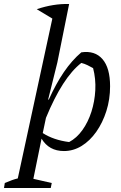

<svg xmlns="http://www.w3.org/2000/svg" viewBox="-85 -748 606 961"><path d="M-65 193 -61 168Q-22 151 4 145L177 -655L99 -702Q182 -730 261 -728L202 -435L156 -250L159 -249Q195 -329 235 -387.5Q275 -446 322 -486Q390 -496 428 -452Q466 -408 466 -316Q466 -251 447.5 -192.5Q429 -134 397 -88.5Q365 -43 323.5 -17.5Q282 8 235 8Q160 8 123 -54L82 147L174 168L169 193ZM129 -82Q183 -47 261 -37Q299 -57 327.5 -97Q356 -137 372.5 -188.5Q389 -240 392 -296.5Q395 -353 381 -407Q367 -415 352.5 -422Q338 -429 322 -433Q228 -360 145 -158Z"/></svg>

Font: Piazzolla
Style: Italic
Weight: 400
Italic angle: -11.3°
Designer: Juan Pablo del Peral
Foundry: Huerta Tipografica
Version: Version 1.330